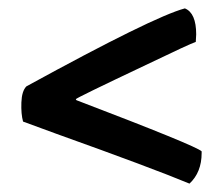

<svg xmlns="http://www.w3.org/2000/svg" viewBox="-20 -549 521 458"><path d="M448 -467 447 -449Q434 -445 328 -394Q161 -315 161 -312.5Q161 -310 165 -309Q448 -201 461 -188V-184Q461 -138 432 -111Q343 -148 114 -230L35 -259Q30 -277 31 -304.5Q32 -332 43 -343Q346 -509 421 -529Q448 -518 448 -467Z"/></svg>

Font: Bubblegum Sans
Style: Regular
Weight: 400
Designer: Angel Koziupa and Alejandro Paul
Foundry: Angel Koziupa and Alejandro Paul
Version: Version 1.001